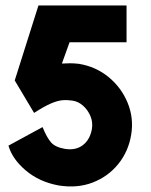

<svg xmlns="http://www.w3.org/2000/svg" viewBox="-20 -680 554 704"><path d="M195 0Q124 -13 74.5 -55Q25 -97 11 -146L136 -214Q152 -175 167.5 -157.5Q183 -140 219 -134Q258 -128 284 -148Q310 -168 317 -207Q321 -232 311.5 -254.5Q302 -277 284.5 -292.5Q267 -308 246 -311Q227 -314 209 -312.5Q191 -311 166.5 -300.5Q142 -290 105 -266L34 -385L121 -660H444V-525H235L207 -447Q222 -448 236.5 -448Q251 -448 269 -446Q331 -436 378 -397.5Q425 -359 448 -303Q471 -247 461 -186Q451 -125 414 -79Q377 -33 320.5 -11Q264 11 195 0Z"/></svg>

Font: Lil Grotesk Black
Style: Regular
Weight: 900
Designer: Bastien Sozeau
Foundry: NBR — Bastien Sozeau
Version: Version 3.003; ttfautohint (v1.8.4.7-5d5b);gftools[0.9.33]